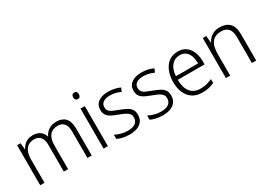

<svg xmlns="http://www.w3.org/2000/svg" viewBox="-9 -1464 3048 2210"><g transform="rotate(-30 1515.0 -359.5)"><path d="M608 -542Q683 -542 725 -497.5Q767 -453 767 -355V0H710V-353Q710 -424 680.5 -458.5Q651 -493 599 -493Q528 -493 490.5 -448.5Q453 -404 453 -311V0H396V-353Q396 -401 382.5 -432Q369 -463 344 -478Q319 -493 285 -493Q238 -493 205 -472Q172 -451 155.5 -409Q139 -367 139 -302V0H82V-532H128L136 -448H140Q153 -474 174 -495.5Q195 -517 225 -529.5Q255 -542 293 -542Q348 -542 386 -517Q424 -492 439 -443H443Q465 -490 507.5 -516Q550 -542 608 -542Z M982 -532V0H925V-532ZM954 -729Q973 -729 982.5 -717.5Q992 -706 992 -686Q992 -665 982.5 -653.5Q973 -642 954 -642Q936 -642 926 -653.5Q916 -665 916 -686Q916 -706 926 -717.5Q936 -729 954 -729Z M1463 -141Q1463 -93 1440 -59.5Q1417 -26 1374 -8Q1331 10 1268 10Q1216 10 1175.5 0Q1135 -10 1107 -24V-79Q1141 -62 1183.5 -50Q1226 -38 1269 -38Q1342 -38 1374.5 -65Q1407 -92 1407 -137Q1407 -167 1391.5 -186.5Q1376 -206 1346 -221.5Q1316 -237 1270 -253Q1224 -270 1189 -287.5Q1154 -305 1134 -332Q1114 -359 1114 -406Q1114 -471 1163.5 -506.5Q1213 -542 1295 -542Q1340 -542 1379.5 -533Q1419 -524 1452 -509L1432 -462Q1413 -471 1389.5 -478.5Q1366 -486 1341.5 -490Q1317 -494 1293 -494Q1235 -494 1202.5 -472Q1170 -450 1170 -408Q1170 -377 1185.5 -358Q1201 -339 1231 -326Q1261 -313 1304 -297Q1349 -280 1385 -262Q1421 -244 1442 -216Q1463 -188 1463 -141Z M1905 -141Q1905 -93 1882 -59.5Q1859 -26 1816 -8Q1773 10 1710 10Q1658 10 1617.5 0Q1577 -10 1549 -24V-79Q1583 -62 1625.5 -50Q1668 -38 1711 -38Q1784 -38 1816.5 -65Q1849 -92 1849 -137Q1849 -167 1833.5 -186.5Q1818 -206 1788 -221.5Q1758 -237 1712 -253Q1666 -270 1631 -287.5Q1596 -305 1576 -332Q1556 -359 1556 -406Q1556 -471 1605.5 -506.5Q1655 -542 1737 -542Q1782 -542 1821.5 -533Q1861 -524 1894 -509L1874 -462Q1855 -471 1831.5 -478.5Q1808 -486 1783.5 -490Q1759 -494 1735 -494Q1677 -494 1644.5 -472Q1612 -450 1612 -408Q1612 -377 1627.5 -358Q1643 -339 1673 -326Q1703 -313 1746 -297Q1791 -280 1827 -262Q1863 -244 1884 -216Q1905 -188 1905 -141Z M2221 -542Q2285 -542 2328.5 -510.5Q2372 -479 2394 -424Q2416 -369 2416 -298V-259H2060Q2061 -153 2106.5 -96.5Q2152 -40 2237 -40Q2284 -40 2319 -48.5Q2354 -57 2395 -76V-24Q2358 -7 2321 1.5Q2284 10 2235 10Q2160 10 2108 -23Q2056 -56 2028.5 -117.5Q2001 -179 2001 -262Q2001 -343 2027 -406.5Q2053 -470 2102 -506Q2151 -542 2221 -542ZM2221 -494Q2153 -494 2111 -445.5Q2069 -397 2062 -306H2357Q2357 -362 2342.5 -404Q2328 -446 2297.5 -470Q2267 -494 2221 -494Z M2777 -542Q2862 -542 2907.5 -495.5Q2953 -449 2953 -348V0H2896V-344Q2896 -421 2863.5 -457Q2831 -493 2769 -493Q2688 -493 2647.5 -442Q2607 -391 2607 -290V0H2550V-532H2596L2604 -440H2608Q2621 -470 2645 -493Q2669 -516 2702 -529Q2735 -542 2777 -542Z"/></g></svg>

Font: Noto Sans Display Light
Style: Regular
Weight: 300
Designer: Monotype Design Team
Foundry: Monotype Imaging Inc.
Version: Version 2.003